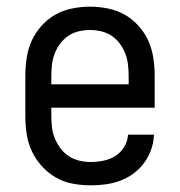

<svg xmlns="http://www.w3.org/2000/svg" viewBox="-20 -548 540 576"><path d="M252 8Q225 8 198 3Q171 -2 147.5 -15.5Q124 -29 105.5 -49.5Q87 -70 75.5 -94.5Q64 -119 60 -146Q56 -173 56 -200V-320Q56 -347 60 -374Q64 -401 75 -425.5Q86 -450 104.5 -470.5Q123 -491 146 -504Q169 -517 196 -522.5Q223 -528 250 -528Q277 -528 304 -522.5Q331 -517 354 -504Q377 -491 395.5 -470.5Q414 -450 425 -425.5Q436 -401 440 -374Q444 -347 444 -320V-225H134V-200Q134 -183 136 -166Q138 -149 144.5 -133Q151 -117 161.5 -103Q172 -89 186.5 -79.5Q201 -70 218 -66Q235 -62 252 -62Q271 -62 290.5 -66Q310 -70 326 -80Q342 -90 352.5 -107Q363 -124 364 -144H442Q441 -121 433.5 -99.5Q426 -78 412.5 -59.5Q399 -41 380.5 -27.5Q362 -14 341 -6Q320 2 297 5Q274 8 252 8ZM366 -295V-320Q366 -337 364 -354Q362 -371 356 -387Q350 -403 339.5 -417Q329 -431 315 -440.5Q301 -450 284 -454Q267 -458 250 -458Q233 -458 216 -454Q199 -450 185 -440.5Q171 -431 160.5 -417Q150 -403 144 -387Q138 -371 136 -354Q134 -337 134 -320V-295Z"/></svg>

Font: Iosevka www.saffi
Style: Regular
Weight: 400
Monospace: yes
Designer: Belleve Invis
Foundry: Belleve Invis
Version: Version 22.0.2; ttfautohint (v1.8.3)